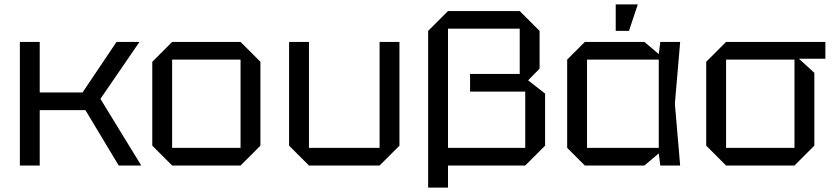

<svg xmlns="http://www.w3.org/2000/svg" viewBox="-20 -750 3785 870"><path d="M70 0V-560H160V-331H354L508 -560H612L435 -302L620 0H518L367 -251H160V0Z M670 -90V-470L760 -560H1070L1160 -470V-90L1070 0H760ZM760 -80H1070V-480H760Z M1790 -560V-90L1700 0H1380L1290 -90V-560H1380V-80H1700V-560Z M2425 -610V-439L2373 -386L2450 -326V-90L2360 0H1950V-80H2360V-335H2110V-415H2335V-620H2010V100H1920V-610L2010 -700H2335Z M2630 0 2550 -80V-480L2630 -560H2900L2965 -505L2972 -560H3062L3038 -280L3062 0H2972L2965 -55L2900 0ZM2640 -80H2965V-480H2640ZM2770 -610V-730H2870L2830 -610Z M3180 -90V-470L3270 -560H3720V-484H3600L3670 -420V-90L3580 0H3270ZM3270 -80H3580V-480H3270Z"/></svg>

Font: Tektur
Style: Regular
Weight: 400
Designer: Adam Jagosz
Foundry: Adam Jagosz
Version: Version 1.005;gftools[0.9.30]